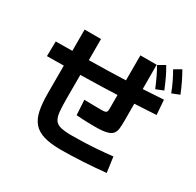

<svg xmlns="http://www.w3.org/2000/svg" viewBox="-190 -1070 1379 1349"><g transform="rotate(30 500.0 -395.5)"><path d="M460 63Q377 63 323 47Q269 31 238.5 -4Q208 -39 196 -96Q184 -153 184 -235V-752H317V-271Q317 -205 321 -164Q325 -123 340 -100.5Q355 -78 388 -70Q421 -62 477 -62Q514 -62 566 -63.5Q618 -65 679.5 -69.5Q741 -74 805 -81L822 43Q723 53 629 58Q535 63 460 63ZM48 -458 50 -578Q193 -579 335.5 -581Q478 -583 622.5 -588.5Q767 -594 913 -604L922 -485Q775 -476 629 -470Q483 -464 338 -461.5Q193 -459 48 -458ZM588 -197Q561 -197 523 -198Q485 -199 436 -203L429 -324Q474 -323 511 -322.5Q548 -322 568 -322Q587 -322 597 -324.5Q607 -327 610.5 -334.5Q614 -342 614 -356V-791H746L747 -337Q747 -299 744 -272.5Q741 -246 726.5 -229.5Q712 -213 679.5 -205Q647 -197 588 -197ZM935 -668Q917 -715 899 -751.5Q881 -788 862 -821L918 -854Q941 -814 960.5 -773Q980 -732 996 -692ZM823 -637Q803 -685 785.5 -721.5Q768 -758 749 -791L805 -823Q829 -783 848 -742Q867 -701 883 -661Z"/></g></svg>

Font: Murecho Thin SemiBold
Style: Regular
Weight: 600
Version: Version 1.010